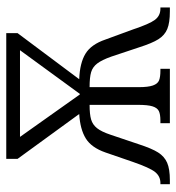

<svg xmlns="http://www.w3.org/2000/svg" viewBox="6 -582 576 629"><g transform="rotate(-90 294.5 -268.0)"><path d="M5 -31H9Q31 -31 45 -48.5Q59 -66 78 -121L109 -211Q125 -257 155 -275.5Q185 -294 235 -297L88 -499V-536H500V-499L349 -297Q402 -295 432.5 -276.5Q463 -258 479 -211L512 -121Q530 -67 543.5 -49Q557 -31 580 -31H584V0H571Q534 0 513.5 -8.5Q493 -17 480 -37.5Q467 -58 453 -102L423 -192Q412 -223 400.5 -238Q389 -253 372 -258Q355 -263 323 -263V-102Q323 -71 328.5 -55.5Q334 -40 345 -35.5Q356 -31 377 -31H383V0H205V-31H213Q234 -31 244.5 -36Q255 -41 260 -56.5Q265 -72 265 -105V-263Q234 -263 217 -258Q200 -253 188.5 -238.5Q177 -224 167 -194L136 -102Q122 -59 109 -38.5Q96 -18 75.5 -9Q55 0 18 0H5ZM301 -295 444 -491H160L299 -295Z"/></g></svg>

Font: Noto Serif NarrowLight
Style: Regular
Weight: 300
Width: 4
Designer: Monotype Design Team
Foundry: Monotype Imaging Inc.
Version: Version 1.001